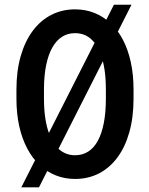

<svg xmlns="http://www.w3.org/2000/svg" viewBox="-20 -761 642 827"><path d="M546.4 -740.7 147.9 45.9H71.8L470.7 -740.7ZM555.2 -374.5V-336.4Q555.2 -255.9 537.1 -191.7Q519 -127.4 485.6 -82.5Q452.1 -37.6 406 -13.9Q359.9 9.8 303.2 9.8Q258.8 9.8 220.2 -5.6Q181.6 -21 150.6 -50Q119.6 -79.1 97.2 -121.6Q74.7 -164.1 62.7 -218Q50.8 -272 50.8 -336.4V-374.5Q50.8 -455.1 69.1 -519Q87.4 -583 121.1 -628.2Q154.8 -673.3 201.2 -697Q247.6 -720.7 303.2 -720.7Q348.1 -720.7 386.7 -705.3Q425.3 -689.9 456.5 -660.6Q487.8 -631.3 509.8 -589.1Q531.7 -546.9 543.5 -492.9Q555.2 -439 555.2 -374.5ZM436 -336.4V-375.5Q436 -422.9 430.2 -461.2Q424.3 -499.5 413.3 -528.8Q402.3 -558.1 386.2 -578.1Q370.1 -598.1 349.4 -608.2Q328.6 -618.2 303.2 -618.2Q271.5 -618.2 247.1 -602.5Q222.7 -586.9 205.3 -556.2Q188 -525.4 178.7 -480Q169.4 -434.6 169.4 -375.5V-336.4Q169.4 -289.1 175.3 -250.5Q181.2 -211.9 192.9 -182.1Q204.6 -152.3 220.7 -132.3Q236.8 -112.3 257.8 -102.3Q278.8 -92.3 303.2 -92.3Q335.4 -92.3 360.1 -108.2Q384.8 -124 401.6 -155Q418.5 -186 427.2 -231.4Q436 -276.9 436 -336.4Z"/></svg>

Font: Roboto Condensed Medium
Style: Regular
Weight: 500
Designer: Christian Robertson
Foundry: Google
Version: Version 3.0